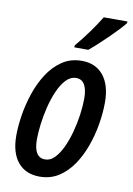

<svg xmlns="http://www.w3.org/2000/svg" viewBox="-87 -821 612 886"><g transform="rotate(10 219.0 -378.5)"><path d="M161.6 9.8Q96.2 9.8 59.8 -33.9Q23.4 -77.6 23.4 -158.7Q23.4 -200.2 31.2 -251.7Q39.1 -303.2 56.4 -355.7Q73.7 -408.2 101.8 -452.1Q129.9 -496.1 169.7 -523.2Q209.5 -550.3 262.7 -550.3Q327.1 -550.3 363.5 -505.4Q399.9 -460.4 399.9 -379.9Q399.9 -331.1 390.9 -277.3Q381.8 -223.6 363.5 -172.6Q345.2 -121.6 316.9 -80.3Q288.6 -39.1 250 -14.6Q211.4 9.8 161.6 9.8ZM172.4 -72.8Q197.3 -72.3 217.5 -93.3Q237.8 -114.3 253.7 -148.4Q269.5 -182.6 280.5 -223.6Q291.5 -264.6 297.1 -305.9Q302.7 -347.2 302.7 -381.3Q302.7 -422.4 289.8 -445.1Q276.9 -467.8 250.5 -467.8Q223.6 -467.8 202.6 -445.6Q181.6 -423.3 166 -387.5Q150.4 -351.6 140.1 -309.8Q129.9 -268.1 125 -227.8Q120.1 -187.5 120.1 -157.7Q120.1 -72.8 172.4 -72.8ZM216.3 -605.5 217.3 -615.2Q250 -654.3 277.8 -692.9Q305.7 -731.4 326.2 -765.6H437.5L436.5 -757.3Q425.8 -743.7 405.8 -722.4Q385.7 -701.2 362.3 -678.5Q338.9 -655.8 317.4 -636.2Q295.9 -616.7 282.2 -605.5Z"/></g></svg>

Font: Open Sans Condensed SemiBold
Style: Italic
Weight: 600
Width: 3
Italic angle: -12°
Designer: Monotype Design Team
Foundry: Monotype Imaging Inc.
Version: Version 3.000; ttfautohint (v1.8.4)